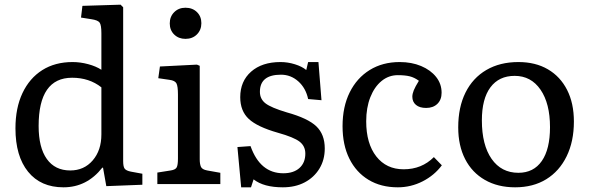

<svg xmlns="http://www.w3.org/2000/svg" viewBox="-20 -786 2517 820"><path d="M251 14Q154 14 100 -52.5Q46 -119 46 -238Q46 -325 76 -388.5Q106 -452 160.5 -486.5Q215 -521 290 -521Q323 -521 356.5 -512Q390 -503 413 -488V-644Q413 -679 405.5 -689.5Q398 -700 370 -704L326 -711L332 -761L495 -766L506 -755V-98Q506 -74 512.5 -65.5Q519 -57 539 -53L588 -44V3L434 9L420 -70H417Q351 14 251 14ZM280 -58Q339 -58 376 -101Q413 -144 413 -212V-413Q361 -454 288 -454Q145 -454 145 -248Q145 -156 180 -107Q215 -58 280 -58Z M772 -620Q743 -620 724 -638.5Q705 -657 705 -686Q705 -715 724 -734Q743 -753 772 -753Q802 -753 821 -734.5Q840 -716 840 -687Q840 -658 821 -639Q802 -620 772 -620ZM652 0V-49L709 -58Q729 -61 734.5 -71Q740 -81 740 -109V-382Q740 -418 733.5 -430Q727 -442 704 -445L656 -452L663 -502L821 -510L833 -505V-105Q833 -86 838 -74Q843 -62 865 -58L921 -48V0Z M1010 14 994 -158 1050 -162Q1091 -46 1190 -46Q1234 -46 1259 -68.5Q1284 -91 1284 -130Q1284 -162 1259.5 -181Q1235 -200 1167 -219Q1079 -244 1042.5 -278Q1006 -312 1006 -371Q1006 -439 1052.5 -480Q1099 -521 1178 -521Q1209 -521 1239.5 -511.5Q1270 -502 1288 -487L1296 -521H1340L1353 -358L1296 -363Q1286 -410 1254 -438.5Q1222 -467 1180 -467Q1090 -467 1090 -394Q1090 -363 1114 -344.5Q1138 -326 1205 -306Q1295 -281 1331 -246.5Q1367 -212 1367 -152Q1367 -103 1344 -65.5Q1321 -28 1281 -7Q1241 14 1188 14Q1106 14 1063 -20L1052 14Z M1679 14Q1607 14 1554 -18Q1501 -50 1472 -108.5Q1443 -167 1443 -247Q1443 -330 1473.5 -391.5Q1504 -453 1559 -487Q1614 -521 1687 -521Q1738 -521 1778.5 -504Q1819 -487 1842.5 -457.5Q1866 -428 1866 -390Q1866 -360 1848 -342.5Q1830 -325 1800 -325Q1772 -325 1756.5 -338Q1741 -351 1741 -373Q1741 -385 1747 -400Q1753 -415 1769 -441Q1750 -455 1730 -460Q1710 -465 1679 -465Q1640 -465 1609.5 -440Q1579 -415 1561.5 -370.5Q1544 -326 1544 -268Q1544 -173 1587 -118Q1630 -63 1704 -63Q1781 -63 1833 -115L1867 -80Q1835 -37 1785 -11.5Q1735 14 1679 14Z M2180 14Q2106 14 2051 -17.5Q1996 -49 1966.5 -106.5Q1937 -164 1937 -242Q1937 -328 1968 -390.5Q1999 -453 2057 -487Q2115 -521 2194 -521Q2267 -521 2320 -490Q2373 -459 2402 -402Q2431 -345 2431 -267Q2431 -182 2400 -118.5Q2369 -55 2313 -20.5Q2257 14 2180 14ZM2194 -48Q2259 -48 2294 -98.5Q2329 -149 2329 -243Q2329 -344 2288.5 -403Q2248 -462 2178 -462Q2111 -462 2074.5 -413Q2038 -364 2038 -272Q2038 -167 2079.5 -107.5Q2121 -48 2194 -48Z"/></svg>

Font: Literata 12pt
Style: Regular
Weight: 400
Designer: Latin by Veronika Burian and Jose Scaglione. Greek by Irene Vlachou. Cyrillic by Vera Evstafieva.
Foundry: TypeTogether
Version: Version 3.002